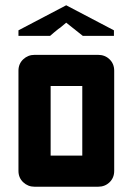

<svg xmlns="http://www.w3.org/2000/svg" viewBox="-20 -708 503 728"><path d="M111 0Q86 0 68 -17Q50 -34 50 -60V-440Q50 -466 68 -483Q86 -500 111 -500H352Q378 -500 395.5 -483Q413 -466 413 -440V-60Q413 -34 395.5 -17Q378 0 352 0ZM172 -118H292V-382H172ZM231 -622Q223 -616 216 -609.5Q209 -603 201 -598Q193 -592 184.5 -584.5Q176 -577 170 -572H50V-593L231 -688L412 -593V-572H294Z"/></svg>

Font: Tschichold
Style: Bold
Weight: 700
Designer: Peter Wiegel
Foundry: Peter Wiegel
Version: Version 1.000; ttfautohint (v1.3)